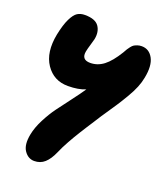

<svg xmlns="http://www.w3.org/2000/svg" viewBox="-144 -619 837 981"><g transform="rotate(20 274.5 -128.0)"><path d="M94.2 146Q102.1 105.5 125.2 60.8Q148.4 16.1 172.1 -16.1Q195.8 -48.3 230.7 -94.2Q265.6 -140.1 284.2 -168Q245.6 -151.9 189 -151.9Q111.8 -151.9 69.3 -214.6Q26.9 -277.3 46.9 -379.9Q58.6 -437 74.5 -469.2Q90.3 -501.5 107.2 -512.2Q124 -522.9 147.9 -522.9Q204.1 -522.9 224.1 -494.6Q244.1 -466.3 235.8 -423.8Q233.9 -414.6 226.3 -389.9Q218.8 -365.2 215.8 -350.1Q206.5 -301.8 255.9 -301.8Q295.4 -301.8 328.6 -327.1Q361.8 -352.5 397 -410.2Q405.3 -424.8 408.7 -430.7Q412.1 -436.5 420.2 -446.8Q428.2 -457 434.8 -460.9Q441.4 -464.8 451.9 -468.5Q462.4 -472.2 475.1 -472.2Q516.1 -472.2 536.9 -433.6Q557.6 -395 543.9 -326.2Q539.1 -299.8 527.8 -272Q516.6 -244.1 495.4 -208.3Q474.1 -172.4 459.7 -150.6Q445.3 -128.9 414.1 -82.5Q406.7 -71.3 402.8 -65.9Q395.5 -54.2 377 -25.4Q358.4 3.4 350.8 15.1Q343.3 26.9 328.6 50.3Q314 73.7 306.4 86.9Q298.8 100.1 288.3 118.7Q277.8 137.2 270.3 152.8Q262.7 168.5 255.9 184.1Q237.8 225.6 214.6 246.3Q191.4 267.1 158.2 267.1Q125 267.1 103.8 236.1Q82.5 205.1 94.2 146Z"/></g></svg>

Font: Shantell Sans Irregular
Style: Italic
Weight: 800
Italic angle: -11.31°
Designer: Stephen Nixon, Anya Danilova, Shantell Martin
Foundry: Arrow Type
Version: Version 1.006;[9816181b4]